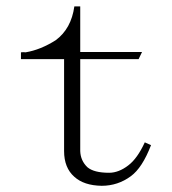

<svg xmlns="http://www.w3.org/2000/svg" viewBox="-20 -649 540 604"><path d="M45.9 -462.9V-484.4Q53.7 -485.4 60.5 -484.4Q107.4 -492.2 155.3 -522.5Q204.1 -558.6 213.9 -628.9H232.4V-485.4H426.8L416 -462.9H232.4V-173.8Q233.4 -143.6 254.9 -123Q275.4 -105.5 323.2 -105.5Q353.5 -105.5 383.8 -128.9Q412.1 -150.4 435.5 -201.2L455.1 -192.4Q427.7 -121.1 391.6 -94.7Q350.6 -64.5 299.8 -64.5Q244.1 -65.4 213.9 -92.8Q181.6 -121.1 181.6 -173.8V-462.9Z"/></svg>

Font: BabelStone Sani Yi
Style: Regular
Weight: 400
Designer: Andrew West
Foundry: BabelStone
Version: Version 1.00 November 22, 2015, initial release